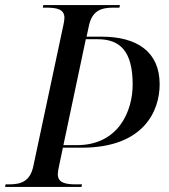

<svg xmlns="http://www.w3.org/2000/svg" viewBox="-40 -734 664 754"><path d="M-20 0H280L282 -10H259C217 -10 187 -16 187 -50C187 -56 189 -70 191 -78L207 -154H281C528 -154 587 -302 587 -403C587 -530 499 -590 359 -590H300L309 -632C322 -695 361 -704 406 -704H429L431 -714H130L128 -704H141C183 -704 213 -698 213 -664C213 -658 211 -644 209 -636L91 -82C78 -19 39 -10 -5 -10H-18ZM262 -164H209L297 -580H343C431 -580 481 -534 481 -402C481 -296 424 -164 262 -164Z"/></svg>

Font: Noto Serif Display
Style: Italic
Weight: 400
Italic angle: -12°
Designer: Monotype Design Team
Foundry: Monotype Imaging Inc.
Version: Version 2.009